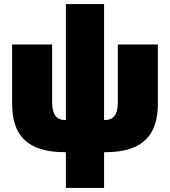

<svg xmlns="http://www.w3.org/2000/svg" viewBox="-20 -740 841 950"><path d="M300 13H306V190H495V13H501C687 13 761 -72 761 -226V-520H563V-232C563 -174 541 -146 498 -146H495V-720H306V-146H303C260 -146 238 -174 238 -232V-520H40V-226C40 -72 114 13 300 13Z"/></svg>

Font: Fixel Text Black
Style: Regular
Weight: 900
Width: 4
Designer: AlfaBravo + MacPaw
Foundry: Kyrylo Tkachov, Marchela Mozhyna, Serhii Makarenko, Maria Weinstein, Zakhar Kryvoshyya
Version: Version 1.211